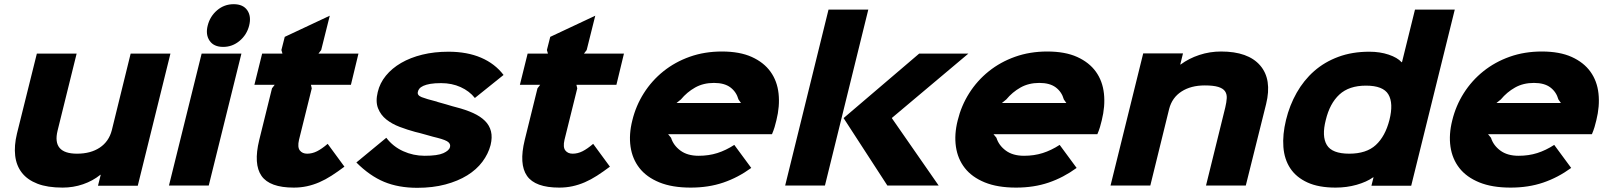

<svg xmlns="http://www.w3.org/2000/svg" viewBox="-20 -886 7681 917"><path d="M638 1H448L461 -51H459Q423 -22 376.5 -6Q330 10 279 10Q207 10 159 -8.5Q111 -27 84.5 -61Q58 -95 52.5 -142.5Q47 -190 61 -248L156 -630H346L255 -262Q228 -152 348 -152Q413 -152 456.5 -181Q500 -210 514 -264L604 -630H794Z M1170 -764Q1159 -720 1124.5 -691Q1090 -662 1046 -662Q1001 -662 981 -691.5Q961 -721 972 -764Q983 -808 1017 -837Q1051 -866 1096 -866Q1141 -866 1161 -837Q1181 -808 1170 -764ZM977 0H787L943 -630H1133Z M1625 -90Q1593 -66 1563.5 -47Q1534 -28 1505 -15.5Q1476 -3 1446 3.5Q1416 10 1383 10Q1268 10 1229 -46Q1190 -102 1218 -217L1279 -464L1292 -481H1195L1232 -630H1329L1324 -647L1340 -710L1555 -811L1514 -647L1501 -630H1692L1656 -481H1465L1469 -464L1408 -218Q1400 -183 1412 -167.5Q1424 -152 1447 -152Q1471 -152 1494 -163.5Q1517 -175 1545 -199Z M2323 -193Q2312 -151 2284 -113.5Q2256 -76 2211.5 -48.5Q2167 -21 2107 -5Q2047 11 1973 11Q1883 11 1814.5 -17.5Q1746 -46 1682 -110L1825 -228Q1857 -186 1905.5 -164Q1954 -142 2008 -142Q2070 -142 2097.5 -154.5Q2125 -167 2129 -183Q2133 -196 2122 -206.5Q2111 -217 2068 -228Q2063 -229 2048 -233Q2033 -237 2016 -242Q1999 -247 1983.5 -251Q1968 -255 1963 -256Q1926 -266 1889 -280Q1852 -294 1825 -315.5Q1798 -337 1785.5 -369Q1773 -401 1784 -446Q1794 -489 1823 -524.5Q1852 -560 1896 -585.5Q1940 -611 1997 -625Q2054 -639 2122 -639Q2211 -639 2277.5 -610.5Q2344 -582 2385 -528L2248 -418Q2222 -451 2180 -470Q2138 -489 2087 -489Q2056 -489 2035.5 -485.5Q2015 -482 2002 -476Q1989 -470 1983 -462.5Q1977 -455 1976 -448Q1971 -431 1994 -422Q2017 -413 2065 -401Q2069 -399 2082.5 -395.5Q2096 -392 2111 -387.5Q2126 -383 2139.5 -379Q2153 -375 2158 -374Q2205 -362 2240 -346Q2275 -330 2296.5 -308.5Q2318 -287 2325 -258.5Q2332 -230 2323 -193Z M2893 -90Q2861 -66 2831.5 -47Q2802 -28 2773 -15.5Q2744 -3 2714 3.5Q2684 10 2651 10Q2536 10 2497 -46Q2458 -102 2486 -217L2547 -464L2560 -481H2463L2500 -630H2597L2592 -647L2608 -710L2823 -811L2782 -647L2769 -630H2960L2924 -481H2733L2737 -464L2676 -218Q2668 -183 2680 -167.5Q2692 -152 2715 -152Q2739 -152 2762 -163.5Q2785 -175 2813 -199Z M3688 -311Q3685 -297 3679.5 -279Q3674 -261 3667 -245H3171L3185 -228Q3196 -192 3229.5 -167Q3263 -142 3317 -142Q3365 -142 3406 -155Q3447 -168 3487 -194L3568 -84Q3505 -38 3434.5 -14Q3364 10 3279 10Q3190 10 3129 -15Q3068 -40 3034 -83.5Q3000 -127 2991.5 -185.5Q2983 -244 3000 -311Q3017 -381 3055 -441Q3093 -501 3148.5 -545.5Q3204 -590 3274.5 -615Q3345 -640 3428 -640Q3513 -640 3570.5 -614Q3628 -588 3660 -543.5Q3692 -499 3698.5 -439Q3705 -379 3688 -311ZM3519 -394 3507 -411Q3497 -447 3468.5 -468.5Q3440 -490 3390 -490Q3339 -490 3300 -468Q3261 -446 3232 -411L3211 -394Z M4463 0H4218L4009 -322L4370 -630H4605L4240 -323V-321ZM3920 0H3730L3937 -840H4127Z M5242 -311Q5239 -297 5233.5 -279Q5228 -261 5221 -245H4725L4739 -228Q4750 -192 4783.5 -167Q4817 -142 4871 -142Q4919 -142 4960 -155Q5001 -168 5041 -194L5122 -84Q5059 -38 4988.5 -14Q4918 10 4833 10Q4744 10 4683 -15Q4622 -40 4588 -83.5Q4554 -127 4545.5 -185.5Q4537 -244 4554 -311Q4571 -381 4609 -441Q4647 -501 4702.5 -545.5Q4758 -590 4828.5 -615Q4899 -640 4982 -640Q5067 -640 5124.5 -614Q5182 -588 5214 -543.5Q5246 -499 5252.5 -439Q5259 -379 5242 -311ZM5073 -394 5061 -411Q5051 -447 5022.5 -468.5Q4994 -490 4944 -490Q4893 -490 4854 -468Q4815 -446 4786 -411L4765 -394Z M6027 -389 5930 0H5740L5832 -373Q5838 -398 5839 -417.5Q5840 -437 5830.5 -450.5Q5821 -464 5798 -471Q5775 -478 5734 -478Q5668 -478 5623 -449Q5578 -420 5564 -366L5474 0H5284L5440 -631H5630L5617 -578H5619Q5658 -607 5708 -623.5Q5758 -640 5812 -640Q5941 -640 5998.5 -573.5Q6056 -507 6027 -389Z M6720 1H6530L6540 -39H6538Q6507 -17 6459.5 -3.5Q6412 10 6359 10Q6278 10 6224.5 -14.5Q6171 -39 6142.5 -82Q6114 -125 6109.5 -184Q6105 -243 6122 -313Q6139 -383 6173 -443Q6207 -503 6256.5 -546.5Q6306 -590 6372 -614.5Q6438 -639 6520 -639Q6571 -639 6612.5 -625Q6654 -611 6674 -589H6676L6738 -840H6928ZM6616 -313Q6636 -393 6611 -435Q6586 -477 6504 -477Q6423 -477 6377 -434.5Q6331 -392 6312 -313Q6292 -235 6317 -193.5Q6342 -152 6424 -152Q6506 -152 6551 -193.5Q6596 -235 6616 -313Z M7604 -311Q7601 -297 7595.5 -279Q7590 -261 7583 -245H7087L7101 -228Q7112 -192 7145.5 -167Q7179 -142 7233 -142Q7281 -142 7322 -155Q7363 -168 7403 -194L7484 -84Q7421 -38 7350.5 -14Q7280 10 7195 10Q7106 10 7045 -15Q6984 -40 6950 -83.5Q6916 -127 6907.5 -185.5Q6899 -244 6916 -311Q6933 -381 6971 -441Q7009 -501 7064.5 -545.5Q7120 -590 7190.5 -615Q7261 -640 7344 -640Q7429 -640 7486.5 -614Q7544 -588 7576 -543.5Q7608 -499 7614.5 -439Q7621 -379 7604 -311ZM7435 -394 7423 -411Q7413 -447 7384.5 -468.5Q7356 -490 7306 -490Q7255 -490 7216 -468Q7177 -446 7148 -411L7127 -394Z"/></svg>

Font: TypoPRO Sinkin Sans
Style: 800 Black Italic
Weight: 900
Italic angle: -112°
Designer: Keith Bates
Foundry: K-Type
Version: Sinkin Sans (version 1.0)  by Keith Bates   •   © 2014   www